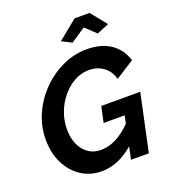

<svg xmlns="http://www.w3.org/2000/svg" viewBox="-162 -1031 1021 1153"><g transform="rotate(-20 348.5 -454.5)"><path d="M291 5Q216 5 158.5 -33.5Q101 -72 69 -138Q37 -204 37 -287Q37 -373 71.5 -450Q106 -527 165 -586.5Q224 -646 298.5 -680.5Q373 -715 453 -715Q548 -715 607.5 -672.5Q667 -630 687 -560L568 -484Q554 -536 515 -564.5Q476 -593 423 -593Q373 -593 329 -568.5Q285 -544 251 -503Q217 -462 197.5 -410Q178 -358 178 -302Q178 -249 196 -207.5Q214 -166 248 -141.5Q282 -117 329 -117Q426 -117 522 -214L533 -264H398L420 -365H669L591 0H477L494 -80Q396 5 291 5ZM325 -813 449 -914H545L626 -813L549 -781L482 -844L388 -781Z"/></g></svg>

Font: Raleway
Style: Bold Italic
Weight: 700
Italic angle: -12°
Designer: Matt McInerney, Pablo Impallari, Rodrigo Fuenzalida
Foundry: Matt McInerney, Pablo Impallari, Rodrigo Fuenzalida
Version: Version 4.101;RELEASE